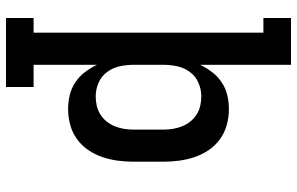

<svg xmlns="http://www.w3.org/2000/svg" viewBox="-195 -580 990 640"><g transform="rotate(90 300.0 -260.0)"><path d="M40 215V123H89V-643H40V-735H196V-432Q206 -453 220.5 -472Q235 -491 254.5 -504Q274 -517 297 -522.5Q320 -528 344 -528Q370 -528 396 -521Q422 -514 443.5 -498.5Q465 -483 480 -461Q495 -439 503.5 -414Q512 -389 515.5 -362.5Q519 -336 519 -310V-210Q519 -184 515.5 -157.5Q512 -131 503.5 -106Q495 -81 480 -59Q465 -37 443.5 -21.5Q422 -6 396 1Q370 8 344 8Q320 8 297 2.5Q274 -3 254.5 -16Q235 -29 220.5 -48Q206 -67 196 -88V123H270V215ZM301 -84Q317 -84 332.5 -87.5Q348 -91 361.5 -99.5Q375 -108 385 -120.5Q395 -133 401 -148Q407 -163 409.5 -178.5Q412 -194 412 -210V-310Q412 -326 409.5 -341.5Q407 -357 401 -372Q395 -387 385 -399.5Q375 -412 361.5 -420.5Q348 -429 332.5 -432.5Q317 -436 301 -436Q278 -436 256 -426.5Q234 -417 220 -398Q206 -379 201 -356Q196 -333 196 -310V-210Q196 -187 201 -164Q206 -141 220 -122Q234 -103 256 -93.5Q278 -84 301 -84Z"/></g></svg>

Font: Iosevka Etoile Semibold
Style: Regular
Weight: 600
Designer: Belleve Invis
Foundry: Belleve Invis
Version: Version 22.1.2; ttfautohint (v1.8.4)